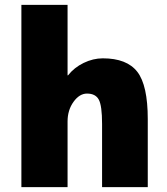

<svg xmlns="http://www.w3.org/2000/svg" viewBox="-20 -770 686 790"><path d="M588 -280V0H400V-260Q400 -335 386.5 -360Q373 -385 338 -385Q307 -385 282.5 -351Q258 -317 258 -270V0H68V-750H258V-460H260Q285 -492 324 -511Q363 -530 403 -530Q502 -530 545 -474.5Q588 -419 588 -280Z"/></svg>

Font: M PLUS 1p Black
Style: Regular
Weight: 900
Version: Version 1.061